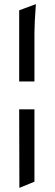

<svg xmlns="http://www.w3.org/2000/svg" viewBox="-20 -763 267 931"><path d="M147 -233V118L74 148L73 -233ZM147 -368H73V-713L154 -743Q147 -648 147 -604Z"/></svg>

Font: Asul
Style: Regular
Weight: 400
Designer: Mariela Monsalve
Foundry: Mariela Monsalve
Version: Version 1.002